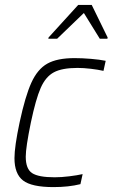

<svg xmlns="http://www.w3.org/2000/svg" viewBox="-20 -755 459 783"><path d="M39 -110Q39 -157 60 -256Q83 -363 108 -418Q133 -473 173 -495.5Q213 -518 284 -518Q315 -518 351 -515Q387 -512 411 -507L402 -466Q380 -471 350.5 -474.5Q321 -478 296 -478Q233 -478 199.5 -460Q166 -442 146 -396.5Q126 -351 106 -256Q85 -154 85 -116Q85 -66 111 -49Q137 -32 203 -32Q230 -32 262.5 -36Q295 -40 317 -45L308 -4Q260 8 198 8Q109 8 74 -19Q39 -46 39 -110ZM177 -597 178 -602 299 -735H354L419 -602L418 -597H387L322 -702L213 -597Z"/></svg>

Font: Saira Semi Condensed ExtraLight
Style: Italic
Weight: 200
Width: 4
Italic angle: -12°
Designer: Hector Gatti with collaboration of the Omnibus-Type team
Foundry: Omnibus-Type
Version: Version 1.001; ttfautohint (v1.8)